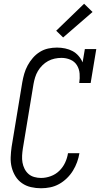

<svg xmlns="http://www.w3.org/2000/svg" viewBox="-20 -997 540 1025"><path d="M199 8Q172 8 145.5 2Q119 -4 97.5 -19Q76 -34 62.5 -56Q49 -78 42.5 -103.5Q36 -129 37 -157Q38 -185 42 -213L99 -558Q103 -581 109.5 -603.5Q116 -626 127.5 -647.5Q139 -669 155.5 -688Q172 -707 193 -720Q214 -733 237.5 -738Q261 -743 284 -743Q306 -743 327.5 -738.5Q349 -734 367 -724.5Q385 -715 399 -699Q413 -683 421 -664L433 -735H494L464 -554H403Q407 -579 405 -604Q403 -629 390.5 -649Q378 -669 355.5 -678.5Q333 -688 308 -688Q290 -688 271.5 -684Q253 -680 236.5 -671Q220 -662 206 -648Q192 -634 182.5 -618Q173 -602 167.5 -584Q162 -566 159 -549L102 -204Q99 -185 98 -166Q97 -147 100 -129.5Q103 -112 111 -96Q119 -80 132 -68.5Q145 -57 163 -52Q181 -47 199 -47Q225 -47 251 -56.5Q277 -66 296.5 -85Q316 -104 327.5 -128.5Q339 -153 343 -179H404Q400 -155 391.5 -131.5Q383 -108 369.5 -86Q356 -64 337 -45.5Q318 -27 295.5 -14.5Q273 -2 248.5 3Q224 8 199 8ZM317 -797 280 -833 429 -977 474 -933Z"/></svg>

Font: Iosevka Curly Slab LtObl
Style: Regular
Weight: 300
Italic angle: -9°
Monospace: yes
Designer: Belleve Invis
Foundry: Belleve Invis
Version: Version 11.0.0; ttfautohint (v1.8.3)